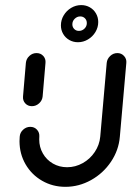

<svg xmlns="http://www.w3.org/2000/svg" viewBox="-20 -725 512 747"><path d="M104.1 -311.9Q88.1 -311.9 78.1 -323Q68.1 -334.1 69.6 -350L80.7 -480.4Q82.2 -496.3 94.3 -507.4Q106.3 -518.5 122.2 -518.5Q138.1 -518.5 148.3 -507.4Q158.5 -496.3 157 -480.4L145.9 -350Q144.4 -334.1 132.2 -323Q120 -311.9 104.1 -311.9ZM436.7 -518.5Q452.2 -518.5 462.6 -507.2Q473 -495.9 471.5 -480.4L446.3 -193.3Q441.9 -140.4 411.7 -95.6Q381.5 -50.7 334.3 -24.4Q287 1.9 234.4 1.9Q184.8 1.9 143.9 -21.7Q103 -45.2 79.4 -85.9Q55.9 -126.7 55.9 -175.9Q55.9 -181.5 56.7 -193.3Q57.8 -209.3 70 -220.4Q82.2 -231.5 97.8 -231.5Q113.7 -231.5 123.9 -220.4Q134.1 -209.3 133 -193.3Q132.6 -189.6 132.6 -182.6Q132.6 -152.6 146.9 -127.8Q161.1 -103 185.9 -88.7Q210.7 -74.4 241.1 -74.4Q273.3 -74.4 301.9 -90.4Q330.4 -106.3 348.7 -133.7Q367 -161.1 370 -193.3L395.2 -480.4Q396.7 -495.9 408.7 -507.2Q420.7 -518.5 436.7 -518.5ZM317.8 -635.2Q317.8 -646.3 310.6 -653.7Q303.3 -661.1 292.2 -661.1Q280 -661.1 270.7 -652Q261.5 -643 261.5 -630.4Q261.5 -619.6 268.7 -612.2Q275.9 -604.8 287 -604.8Q299.6 -604.8 308.7 -613.7Q317.8 -622.6 317.8 -635.2ZM217 -626.3Q217 -647.4 228 -665.6Q238.9 -683.7 257 -694.4Q275.2 -705.2 295.9 -705.2Q314.4 -705.2 329.6 -696.5Q344.8 -687.8 353.5 -672.6Q362.2 -657.4 362.2 -639.3Q362.2 -618.5 351.3 -600.4Q340.4 -582.2 322.2 -571.5Q304.1 -560.7 283.3 -560.7Q264.8 -560.7 249.6 -569.4Q234.4 -578.1 225.7 -593.1Q217 -608.1 217 -626.3Z"/></svg>

Font: 26F Galaxy Sans
Style: Bold Italic
Weight: 700
Italic angle: -5°
Designer: C₂₉H₂₅N₃O₅
Version: Version 1.200